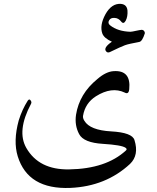

<svg xmlns="http://www.w3.org/2000/svg" viewBox="-20 -763 804 985"><path d="M620 -288Q553 -320 472 -269Q417 -234 406 -169Q404 -157 413 -143Q442 -95 550 -89Q659 -83 670 -44Q694 33 647 78Q523 193 341 201Q124 210 71 39Q47 -39 76 -145Q85 -174 96.5 -199Q108 -224 122 -246Q130 -258 137 -248Q144 -239 139 -230Q65 -91 115 -4Q180 109 335 106Q524 103 626 9Q634 2 624 -5Q604 -19 508 -25Q409 -31 386 -75Q362 -120 370 -174Q387 -282 479 -357Q502 -377 523 -387Q544 -397 563 -398Q653 -404 643 -305Q640 -277 620 -288ZM695 -548Q669 -543 650.5 -539Q632 -535 621 -531Q611 -527 591.5 -518.5Q572 -510 544 -496Q532 -490 524 -500Q509 -518 554 -549Q514 -567 505 -591Q490 -633 521 -690Q553 -747 601 -743Q631 -740 634 -709Q636 -678 625 -657Q614 -637 602 -652Q588 -670 569 -671Q548 -673 540 -659Q531 -644 545 -633Q584 -602 649 -600Q654 -600 661 -601.5Q668 -603 678 -605Q688 -607 695.5 -608.5Q703 -610 706 -610Q715 -610 720 -603Q724 -596 723 -592Q710 -551 695 -548Z"/></svg>

Font: Amiri
Style: Italic
Weight: 400
Italic angle: 10°
Designer: Khaled Hosny
Version: Version 0.113